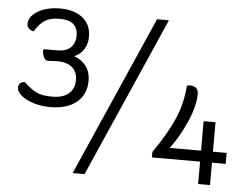

<svg xmlns="http://www.w3.org/2000/svg" viewBox="-51 -773 1089 837"><g transform="rotate(5 494.0 -355.0)"><path d="M330 -406Q330 -347 288.5 -312.5Q247 -278 174 -278Q134 -278 100 -288.5Q66 -299 46 -316Q26 -333 26 -350Q26 -363 34 -370Q42 -377 54 -377Q81 -350 106.5 -337Q132 -324 177 -324Q225 -324 250 -345.5Q275 -367 275 -406Q275 -441 251.5 -460.5Q228 -480 188 -480Q177 -480 165.5 -479Q154 -478 145 -478Q134 -478 127.5 -492.5Q121 -507 121 -520Q121 -527 127 -527H180Q223 -527 242 -547Q261 -567 261 -598Q261 -665 181 -665Q141 -665 117 -650Q93 -635 73 -601Q63 -601 53 -609.5Q43 -618 43 -631Q43 -652 60.5 -670Q78 -688 109 -699Q140 -710 179 -710Q241 -710 278 -680.5Q315 -651 315 -598Q315 -569 301.5 -545Q288 -521 258 -508Q290 -497 310 -471.5Q330 -446 330 -406ZM604 -700H656L348 0H296ZM957 -98H897V0H845V-98H634V-122Q691 -203 722 -272.5Q753 -342 759 -423Q764 -425 775 -425Q789 -425 799 -417Q809 -409 809 -392Q809 -339 779 -270Q749 -201 708 -146H845V-275H897V-146H957Z"/></g></svg>

Font: Krub
Style: Regular
Weight: 400
Designer: Ekaluck Peanpanawate
Foundry: Cadson Demak Co.,Ltd.
Version: Version 1.000; ttfautohint (v1.6)